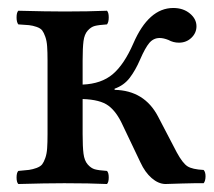

<svg xmlns="http://www.w3.org/2000/svg" viewBox="-20 -459 535 481"><path d="M187 -210.9V-123Q187 -91.3 189.2 -74Q191.4 -56.6 199.7 -47.1Q208 -37.6 217.5 -34.9Q227.1 -32.2 248 -30.8Q252.4 -26.4 252.4 -14.4Q252.4 -2.4 248 2Q204.1 0 141.1 0Q94.2 0 25.9 2Q21.5 -2.4 21.5 -14.4Q21.5 -26.4 25.9 -30.8Q43.5 -32.2 52.7 -33.4Q62 -34.7 71.8 -38.3Q81.5 -42 85.7 -47.4Q89.8 -52.7 93.5 -63.2Q97.2 -73.7 98.1 -87.6Q99.1 -101.6 99.1 -123V-307.1Q99.1 -328.6 98.1 -342.5Q97.2 -356.4 93.5 -366.9Q89.8 -377.4 85.7 -382.8Q81.5 -388.2 71.8 -391.6Q62 -395 52.7 -396Q43.5 -397 25.9 -397.9Q21.5 -403.3 21.5 -415.5Q21.5 -427.7 25.9 -432.1Q96.2 -430.2 142.1 -430.2Q202.1 -430.2 248 -432.1Q252.4 -427.7 252.4 -415.5Q252.4 -403.3 248 -397.9Q227.1 -396.5 217.5 -394Q208 -391.6 199.7 -382.3Q191.4 -373 189.2 -356Q187 -338.9 187 -307.1V-247.1Q233.9 -249 262.5 -273.2Q291 -297.4 314 -350.1Q352.5 -439 414.1 -439Q439 -439 455.6 -425.3Q472.2 -411.6 472.2 -393.1Q472.2 -376.5 459.5 -364.3Q446.8 -352.1 428.2 -352.1Q414.1 -352.1 401.9 -358.9Q389.6 -363.8 379.9 -363.8Q364.7 -363.8 354.2 -351.6Q343.8 -339.4 331.1 -310.1Q319.3 -282.7 304.9 -263.9Q290.5 -245.1 267.1 -236.8V-233.9Q341.8 -232.4 376 -167L422.9 -77.1Q437.5 -50.3 449.5 -42.5Q461.4 -34.7 490.2 -33.2Q495.1 -27.8 494.9 -16.6Q494.6 -5.4 490.2 0Q477.5 -0.5 436 0.7Q394.5 2 394 2Q376.5 1.5 359.9 -12.9Q343.3 -27.3 332 -51.8L287.1 -146Q272 -179.2 251.5 -194.3Q231 -209.5 187 -210.9Z"/></svg>

Font: Common Serif News
Style: Regular
Weight: 450
Designer: Philipp H. Poll, Khaled Hosny
Foundry: Stefan Peev, Context Ltd.
Version: Version 1.026